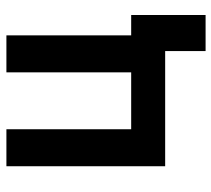

<svg xmlns="http://www.w3.org/2000/svg" viewBox="-52 -506 689 626"><g transform="rotate(-90 293.0 -193.5)"><path d="M63.5 0V-517.6H184.1V-110.8H369.6V-517.6H490.2V-110.8H556.6V131.8H439V0Z"/></g></svg>

Font: CaskaydiaCove NF SemiBold
Style: Regular
Weight: 600
Designer: Aaron Bell
Foundry: Saja Typeworks
Version: Version 2111.001; VTT 6.35;Nerd Fonts 3.2.1